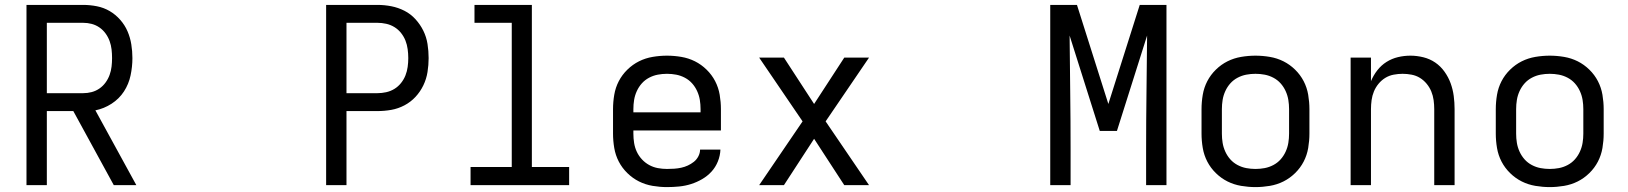

<svg xmlns="http://www.w3.org/2000/svg" viewBox="-20 -755 6640 783"><path d="M88 0V-735H319Q347 -735 375 -729.5Q403 -724 427 -710Q451 -696 470 -674.5Q489 -653 500 -627.5Q511 -602 515.5 -574Q520 -546 520 -518Q520 -483 512.5 -447.5Q505 -412 485.5 -382Q466 -352 435 -332Q404 -312 369 -305L536 0H444L279 -302H171V0ZM319 -375Q337 -375 354 -379.5Q371 -384 385.5 -394Q400 -404 410.5 -418.5Q421 -433 427 -449.5Q433 -466 435 -483.5Q437 -501 437 -518Q437 -536 435 -553.5Q433 -571 427 -587.5Q421 -604 410.5 -618.5Q400 -633 385.5 -643Q371 -653 354 -657.5Q337 -662 319 -662H171V-375Z M1310 0V-735H1519Q1548 -735 1576 -729.5Q1604 -724 1629.5 -711Q1655 -698 1674.5 -676.5Q1694 -655 1706.5 -629.5Q1719 -604 1723.5 -575.5Q1728 -547 1728 -518Q1728 -490 1723.5 -461.5Q1719 -433 1706.5 -407Q1694 -381 1674.5 -360Q1655 -339 1629.5 -325.5Q1604 -312 1576 -307Q1548 -302 1519 -302H1393V0ZM1519 -375Q1537 -375 1555 -379Q1573 -383 1588.5 -392.5Q1604 -402 1615.5 -416.5Q1627 -431 1633.5 -447.5Q1640 -464 1642.5 -482Q1645 -500 1645 -518Q1645 -536 1642.5 -554.5Q1640 -573 1633.5 -589.5Q1627 -606 1615.5 -620.5Q1604 -635 1588.5 -644.5Q1573 -654 1555 -658Q1537 -662 1519 -662H1393V-375Z M1899 0V-74H2067V-662H1915V-735H2149V-74H2301V0Z M2700 8Q2671 8 2641.5 3Q2612 -2 2586 -15Q2560 -28 2538.5 -49Q2517 -70 2503.5 -96Q2490 -122 2485 -151.5Q2480 -181 2480 -210V-310Q2480 -339 2485 -368.5Q2490 -398 2503.5 -424Q2517 -450 2538.5 -471Q2560 -492 2586 -505Q2612 -518 2641.5 -523Q2671 -528 2700 -528Q2729 -528 2758.5 -523Q2788 -518 2814 -505Q2840 -492 2861.5 -471Q2883 -450 2896.5 -424Q2910 -398 2915 -368.5Q2920 -339 2920 -310V-223H2563V-210Q2563 -191 2566 -172Q2569 -153 2577 -136Q2585 -119 2598 -105Q2611 -91 2627.5 -82Q2644 -73 2662.5 -69.5Q2681 -66 2700 -66Q2715 -66 2729.5 -67Q2744 -68 2758 -71Q2772 -74 2785 -80Q2798 -86 2809.5 -95Q2821 -104 2828 -117.5Q2835 -131 2835 -145H2918Q2917 -120 2907.5 -96.5Q2898 -73 2881.5 -55Q2865 -37 2843.5 -24.5Q2822 -12 2798.5 -4.5Q2775 3 2750 5.5Q2725 8 2700 8ZM2563 -297H2837V-310Q2837 -329 2834 -347.5Q2831 -366 2823 -383.5Q2815 -401 2802.5 -415Q2790 -429 2773 -438Q2756 -447 2737.5 -450.5Q2719 -454 2700 -454Q2681 -454 2662.5 -450.5Q2644 -447 2627 -438Q2610 -429 2597.5 -415Q2585 -401 2577 -383.5Q2569 -366 2566 -347.5Q2563 -329 2563 -310Z M3076 0 3253 -260 3076 -520H3177L3300 -331L3423 -520H3524L3347 -260L3524 0H3423L3300 -189L3177 0Z M4263 0V-735H4372L4500 -331L4628 -735H4737V0H4654V-147Q4654 -263 4655.5 -378.5Q4657 -494 4658 -610L4535 -221H4465L4342 -610Q4343 -494 4344.5 -378.5Q4346 -263 4346 -147V0Z M5100 8Q5071 8 5041.5 3Q5012 -2 4986 -15Q4960 -28 4938.5 -49Q4917 -70 4903.5 -96Q4890 -122 4885 -151.5Q4880 -181 4880 -210V-310Q4880 -339 4885 -368.5Q4890 -398 4903.5 -424Q4917 -450 4938.5 -471Q4960 -492 4986 -505Q5012 -518 5041.5 -523Q5071 -528 5100 -528Q5129 -528 5158.5 -523Q5188 -518 5214 -505Q5240 -492 5261.5 -471Q5283 -450 5296.5 -424Q5310 -398 5315 -368.5Q5320 -339 5320 -310V-210Q5320 -181 5315 -151.5Q5310 -122 5296.5 -96Q5283 -70 5261.5 -49Q5240 -28 5214 -15Q5188 -2 5158.5 3Q5129 8 5100 8ZM5100 -66Q5119 -66 5137.5 -69.5Q5156 -73 5173 -82Q5190 -91 5202.5 -105Q5215 -119 5223 -136.5Q5231 -154 5234 -172.5Q5237 -191 5237 -210V-310Q5237 -329 5234 -347.5Q5231 -366 5223 -383.5Q5215 -401 5202.5 -415Q5190 -429 5173 -438Q5156 -447 5137.5 -450.5Q5119 -454 5100 -454Q5081 -454 5062.5 -450.5Q5044 -447 5027 -438Q5010 -429 4997.5 -415Q4985 -401 4977 -383.5Q4969 -366 4966 -347.5Q4963 -329 4963 -310V-210Q4963 -191 4966 -172.5Q4969 -154 4977 -136.5Q4985 -119 4997.5 -105Q5010 -91 5027 -82Q5044 -73 5062.5 -69.5Q5081 -66 5100 -66Z M5488 0V-520H5571V-424Q5581 -448 5597 -468.5Q5613 -489 5634.5 -502.5Q5656 -516 5681 -522Q5706 -528 5732 -528Q5758 -528 5784.5 -521.5Q5811 -515 5833 -500Q5855 -485 5871 -462.5Q5887 -440 5896 -415Q5905 -390 5908.5 -363.5Q5912 -337 5912 -310V0H5829V-310Q5829 -328 5826.5 -346.5Q5824 -365 5817 -382Q5810 -399 5798 -413.5Q5786 -428 5770.5 -437.5Q5755 -447 5736.5 -450.5Q5718 -454 5700 -454Q5682 -454 5663.5 -450.5Q5645 -447 5629.5 -437.5Q5614 -428 5602 -413.5Q5590 -399 5583 -382Q5576 -365 5573.5 -346.5Q5571 -328 5571 -310V0Z M6300 8Q6271 8 6241.5 3Q6212 -2 6186 -15Q6160 -28 6138.5 -49Q6117 -70 6103.5 -96Q6090 -122 6085 -151.5Q6080 -181 6080 -210V-310Q6080 -339 6085 -368.5Q6090 -398 6103.5 -424Q6117 -450 6138.5 -471Q6160 -492 6186 -505Q6212 -518 6241.5 -523Q6271 -528 6300 -528Q6329 -528 6358.5 -523Q6388 -518 6414 -505Q6440 -492 6461.5 -471Q6483 -450 6496.5 -424Q6510 -398 6515 -368.5Q6520 -339 6520 -310V-210Q6520 -181 6515 -151.5Q6510 -122 6496.5 -96Q6483 -70 6461.5 -49Q6440 -28 6414 -15Q6388 -2 6358.5 3Q6329 8 6300 8ZM6300 -66Q6319 -66 6337.5 -69.5Q6356 -73 6373 -82Q6390 -91 6402.5 -105Q6415 -119 6423 -136.5Q6431 -154 6434 -172.5Q6437 -191 6437 -210V-310Q6437 -329 6434 -347.5Q6431 -366 6423 -383.5Q6415 -401 6402.5 -415Q6390 -429 6373 -438Q6356 -447 6337.5 -450.5Q6319 -454 6300 -454Q6281 -454 6262.5 -450.5Q6244 -447 6227 -438Q6210 -429 6197.5 -415Q6185 -401 6177 -383.5Q6169 -366 6166 -347.5Q6163 -329 6163 -310V-210Q6163 -191 6166 -172.5Q6169 -154 6177 -136.5Q6185 -119 6197.5 -105Q6210 -91 6227 -82Q6244 -73 6262.5 -69.5Q6281 -66 6300 -66Z"/></svg>

Font: R Plex Mono
Style: Regular
Weight: 400
Monospace: yes
Designer: Belleve Invis
Foundry: Belleve Invis
Version: Version 31.8.0